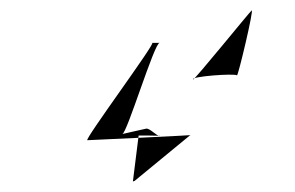

<svg xmlns="http://www.w3.org/2000/svg" viewBox="-20 -424 563 367"><path d="M147 -156C140 -156 278 -342 271 -342H285C275 -342 223 -170 214 -168C207 -166 253 -177 259 -178C266 -180 280 -163 286 -164C290 -165 242 -165 245 -165L234 -77C241 -78 229 -78 237 -78L344 -166C366 -166 147 -156 147 -156ZM349 -272C351 -270 457 -401 461 -404C466 -408 435 -278 433 -280C428 -284 344 -278 349 -272Z"/></svg>

Font: pokerface
Style: oblique
Weight: 400
Version: Version 1